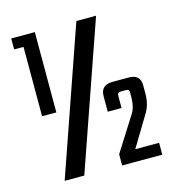

<svg xmlns="http://www.w3.org/2000/svg" viewBox="-96 -710 736 794"><g transform="rotate(-15 271.5 -313.0)"><path d="M124 -282.2H63V-579.1H22.9V-626H124ZM301.8 -626H386.2L168 0H84ZM399.9 -50.8H502V0H330.1V-47.9L423.8 -195.8Q439.9 -221.7 439.9 -263.2V-280.8Q439.9 -290 436.8 -293.5Q433.6 -296.9 423.8 -296.9H405.8Q396 -296.9 392.6 -293.5Q389.2 -290 389.2 -280.8V-230H330.1V-295.9Q330.1 -344.2 380.9 -344.2H449.2Q476.1 -344.2 488 -332.3Q500 -320.3 500 -295.9V-263.2Q500 -214.4 478 -180.2Z"/></g></svg>

Font: Teko
Style: Regular
Weight: 400
Designer: Manushi Parikh, Jonny Pinhorn
Foundry: Indian Type Foundry
Version: Version 2.000;PS 1.0;hotconv 1.0.79;makeotf.lib2.5.61930